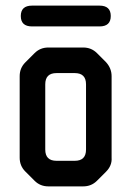

<svg xmlns="http://www.w3.org/2000/svg" viewBox="-20 -654 467 683"><path d="M103 -11Q123 9 152 9H276Q305 9 325 -11L357 -43Q379 -65 377 -93V-383Q377 -411 357 -433L325 -465Q305 -485 276 -485H152Q123 -485 103 -465L70 -432Q50 -412 50 -383V-93Q50 -64 70 -44ZM141 -122V-354Q141 -394 181 -394H246Q286 -394 286 -354V-122Q286 -82 246 -82H181Q141 -82 141 -122ZM54 -597Q54 -560 94 -560H334Q374 -560 374 -597Q374 -634 334 -634H94Q54 -634 54 -597Z"/></svg>

Font: WDXL Lubrifont JP N
Style: Regular
Weight: 400
Designer: [WDXL Lubrifont] Copyright 2020-2022 (c) NightFurySL2001, Skr-ZERO; [ZCOOL QingKe HuangYou] Copyright 2018-2022 (c) The 
Version: Version 2.001;hotconv 1.1.1;makeotfexe 2.6.0